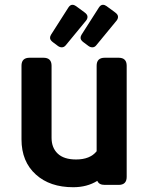

<svg xmlns="http://www.w3.org/2000/svg" viewBox="-20 -781 626 811"><path d="M414.6 -760.7Q422.4 -760.7 429.7 -755.4L466.3 -728.5Q478.5 -719.7 478.5 -710Q478.5 -701.7 472.7 -694.3L386.7 -589.8Q379.9 -581.1 370.1 -581.1Q361.3 -581.1 353.5 -586.9L332 -603Q320.3 -611.8 320.3 -621.1Q320.3 -627.9 324.7 -634.8L397.9 -749.5Q405.3 -760.7 414.6 -760.7ZM285.6 -760.7Q293.5 -760.7 300.8 -755.4L337.4 -728.5Q349.6 -719.7 349.6 -710Q349.6 -701.7 343.8 -694.3L257.8 -589.8Q250.5 -581.1 241.2 -581.1Q232.4 -581.1 224.6 -586.9L203.1 -603Q191.4 -611.8 191.4 -621.1Q191.4 -627.9 195.8 -634.8L269 -749.5Q276.4 -760.7 285.6 -760.7ZM422.4 0Q397.9 0 391.1 -17.1Q347.7 9.8 289.1 9.8Q190.9 9.8 131.8 -43.5Q70.8 -98.1 70.8 -192.4V-503.4Q70.8 -537.1 105 -537.1H163.6Q197.8 -537.1 197.8 -503.4V-199.2Q197.8 -156.7 223.9 -132.1Q250 -107.4 301.3 -107.4Q360.4 -107.4 388.2 -142.1V-503.4Q388.2 -537.1 422.4 -537.1H481Q515.1 -537.1 515.1 -503.4V-33.7Q515.1 0 481 0Z"/></svg>

Font: Simply Mono
Style: Bold
Weight: 700
Designer: Wojciech Kalinowski "wmk69" (wmk69@o2.pl)
Foundry: Wojciech Kalinowski "wmk69" (wmk69@o2.pl)
Version: Version 1.0.0